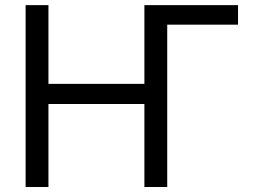

<svg xmlns="http://www.w3.org/2000/svg" viewBox="-20 -748 1012 768"><path d="M932.1 -727.5V-649.4H622.6L560.1 -727.5ZM82.5 0V-727.5H173.8V-412.6H557.6V-727.5H648.9V0H557.6V-332H173.8V0Z"/></svg>

Font: Inter 20pt
Style: Regular
Weight: 400
Version: Version 4.001;git-66647c0bb